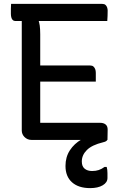

<svg xmlns="http://www.w3.org/2000/svg" viewBox="-20 -720 640 988"><path d="M37 -700H506Q517 -700 523 -694.5Q529 -689 531.5 -681Q534 -673 534 -666Q534 -650 533.5 -638Q533 -626 532 -612H58Q50 -612 45 -617.5Q40 -623 38 -631.5Q36 -640 36 -649Q36 -663 36 -675Q36 -687 37 -700ZM146 -383H444Q455 -383 461 -377.5Q467 -372 470 -364Q473 -356 473 -345Q473 -337 473 -329.5Q473 -322 473 -315Q473 -308 473 -300H146ZM142 0Q131 0 122 -4Q113 -8 106 -15Q99 -22 95.5 -30.5Q92 -39 92 -48Q92 -99 92 -157Q92 -215 92 -277.5Q92 -340 92 -403Q92 -466 92 -527.5Q92 -589 92 -646H185L175 -623Q182 -608 184.5 -588.5Q187 -569 187 -544Q187 -491 187 -434Q187 -377 187 -318Q187 -259 187 -201Q187 -143 187 -88H496Q513 -88 523.5 -79.5Q534 -71 534 -53Q534 -39 533.5 -25.5Q533 -12 533 0ZM482 -31Q490 -33 501 -26.5Q512 -20 532 0Q530 4 525 7Q520 10 511 12Q453 26 427 52Q401 78 401 111Q401 136 415.5 148Q430 160 454 160Q473 160 488 155Q503 150 518 139H529Q531 146 532 153.5Q533 161 533 171Q533 181 533 196Q533 219 508.5 233.5Q484 248 444 248Q384 248 350.5 218Q317 188 317 134Q317 88 339.5 53.5Q362 19 399.5 -2.5Q437 -24 482 -31Z"/></svg>

Font: Rec Mono Semicasual
Style: Regular
Weight: 400
Version: Version 1.085; ttfautohint (v1.8.4.7-5d5b)